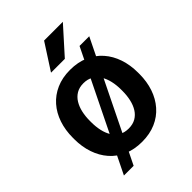

<svg xmlns="http://www.w3.org/2000/svg" viewBox="-234 -856 1032 1032"><g transform="rotate(-45 282.0 -340.0)"><path d="M483.4 -592.8 159.7 68.4H85.9L409.7 -592.8ZM35.2 -258.8V-269Q35.2 -327.1 51.8 -376.2Q68.4 -425.3 100.1 -461.4Q131.8 -497.6 177.7 -517.8Q223.6 -538.1 282.2 -538.1Q341.8 -538.1 387.9 -517.8Q434.1 -497.6 465.8 -461.4Q497.6 -425.3 514.2 -376.2Q530.8 -327.1 530.8 -269V-258.8Q530.8 -201.2 514.2 -152.1Q497.6 -103 465.8 -66.7Q434.1 -30.3 388.2 -10.3Q342.3 9.8 283.2 9.8Q224.6 9.8 178.2 -10.3Q131.8 -30.3 100.1 -66.7Q68.4 -103 51.8 -152.1Q35.2 -201.2 35.2 -258.8ZM164.1 -269V-258.8Q164.1 -224.1 170.9 -193.8Q177.7 -163.6 191.9 -140.6Q206.1 -117.7 228.8 -104.7Q251.5 -91.8 283.2 -91.8Q314.5 -91.8 336.9 -104.7Q359.4 -117.7 373.8 -140.6Q388.2 -163.6 395 -193.8Q401.9 -224.1 401.9 -258.8V-269Q401.9 -303.2 395 -333.3Q388.2 -363.3 373.8 -386.5Q359.4 -409.7 336.7 -423.1Q314 -436.5 282.2 -436.5Q251 -436.5 228.5 -423.1Q206.1 -409.7 191.9 -386.5Q177.7 -363.3 170.9 -333.3Q164.1 -303.2 164.1 -269ZM199.7 -599.6 295.4 -748H438L304.7 -599.6Z"/></g></svg>

Font: Roboto SemiBold
Style: Regular
Weight: 600
Designer: Christian Robertson
Foundry: Google
Version: Version 3.009; 2024